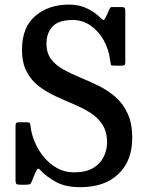

<svg xmlns="http://www.w3.org/2000/svg" viewBox="-20 -780 614 816"><path d="M448.5 -521.5Q442.5 -571 420 -610.2Q397.5 -649.5 363.8 -672.2Q330 -695 289 -695Q228.5 -695 203 -667Q177.5 -639 177.5 -595Q177.5 -554.5 197.2 -528.5Q217 -502.5 249.5 -484.5Q282 -466.5 321 -450.5Q360 -434.5 398.8 -415.5Q437.5 -396.5 470 -368.5Q502.5 -340.5 522.2 -298Q542 -255.5 542 -193Q542 -97.5 483.8 -41Q425.5 15.5 321.5 15.5Q259 15.5 219.8 -5.8Q180.5 -27 155 -53Q144.5 -65.5 140.5 -62.8Q136.5 -60 129.5 -44.5L115 -9Q111 1 106.8 3Q102.5 5 88 5H66Q54 5 50 2Q46 -1 46 -13V-245Q46 -256 50 -258.2Q54 -260.5 65 -260.5H93.5Q104.5 -260.5 106.8 -256.2Q109 -252 110 -242.5Q113.5 -210 128 -175.8Q142.5 -141.5 166.5 -112.5Q190.5 -83.5 222.8 -65.5Q255 -47.5 294.5 -47.5Q346 -47.5 376.8 -66.5Q407.5 -85.5 421.2 -114.5Q435 -143.5 435 -174.5Q435 -220 415.5 -250.2Q396 -280.5 363.8 -300.8Q331.5 -321 293 -337.2Q254.5 -353.5 216 -371.2Q177.5 -389 145.2 -413.5Q113 -438 93.2 -475.5Q73.5 -513 73.5 -569Q73.5 -664 130 -712.2Q186.5 -760.5 273.5 -760.5Q316.5 -760.5 350 -744.2Q383.5 -728 407.5 -704Q416 -695 420.2 -695.2Q424.5 -695.5 431 -709.5L446 -743Q448 -747.5 450 -748.8Q452 -750 459 -750H497Q507 -750 509.8 -746.5Q512.5 -743 512.5 -732.5V-516Q512.5 -505 508.5 -503Q504.5 -501 494 -501H467.5Q452.5 -501 451.5 -504.5Q450.5 -508 448.5 -521.5Z"/></svg>

Font: Besley* Narrow Medium
Style: Regular
Weight: 500
Width: 4
Designer: Owen Earl
Foundry: indestructible type*
Version: Version 3.000; ttfautohint (v1.8.3)